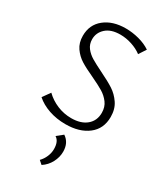

<svg xmlns="http://www.w3.org/2000/svg" viewBox="-230 -758 980 1138"><g transform="rotate(30 260.0 -188.5)"><path d="M253 -316Q196 -342 162.5 -363Q129 -384 105.5 -417.5Q82 -451 82 -499Q82 -575 137.5 -619.5Q193 -664 282 -664Q327 -664 372.5 -652Q418 -640 452 -617L420 -568Q391 -590 351.5 -603Q312 -616 272 -616Q209 -616 174.5 -585Q140 -554 140 -509Q140 -475 159 -450.5Q178 -426 206.5 -409Q235 -392 284 -368Q344 -339 379.5 -316Q415 -293 440.5 -255.5Q466 -218 466 -164Q466 -83 407.5 -38Q349 7 254 7Q193 7 140.5 -11Q88 -29 52 -61L89 -113Q124 -79 170 -60Q216 -41 266 -41Q332 -41 370 -73Q408 -105 408 -159Q408 -199 387 -227Q366 -255 336 -273Q306 -291 253 -316ZM229 266Q248 247 259 221Q270 195 270 169Q270 116 239 97L280 64Q325 94 325 155Q325 193 306 229Q287 265 253 287Z"/></g></svg>

Font: Ysabeau Semilight
Style: Regular
Weight: 300
Designer: Christian Thalmann (Catharsis Fonts)
Version: Version 0.003